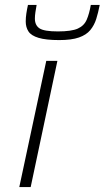

<svg xmlns="http://www.w3.org/2000/svg" viewBox="-20 -756 423 776"><path d="M58 0 167 -510H212L104 0ZM219 -594Q166 -594 136 -603Q106 -612 95 -629Q84 -646 84 -669Q84 -685 86.5 -701.5Q89 -718 93 -736H128Q125 -720 123 -706Q121 -692 121 -681Q121 -654 139.5 -641.5Q158 -629 214 -629Q269 -629 294.5 -640.5Q320 -652 330.5 -676.5Q341 -701 347 -736H383Q377 -705 369 -679.5Q361 -654 345 -634.5Q329 -615 299 -604.5Q269 -594 219 -594Z"/></svg>

Font: Saira Expanded ExtraLight
Style: Italic
Weight: 250
Width: 7
Italic angle: -12°
Designer: Hector Gatti with collaboration of the Omnibus-Type team
Foundry: Omnibus-Type
Version: Version 1.101